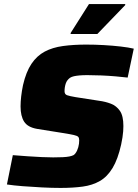

<svg xmlns="http://www.w3.org/2000/svg" viewBox="-20 -915 677 943"><path d="M278 8Q235 8 186 5.5Q137 3 92 -0.5Q47 -4 14 -9L43 -153Q79 -150 115.5 -147.5Q152 -145 184.5 -143.5Q217 -142 241 -142Q269 -142 288.5 -143Q308 -144 320.5 -146.5Q333 -149 341 -153Q346 -156 350.5 -162Q355 -168 358.5 -175.5Q362 -183 364.5 -192Q367 -201 368 -209.5Q369 -218 369 -226Q369 -237 364.5 -242.5Q360 -248 342.5 -252Q325 -256 287 -262L162 -282Q116 -290 98.5 -317.5Q81 -345 81 -392Q81 -415 84 -441.5Q87 -468 93 -497Q108 -562 134.5 -601.5Q161 -641 199.5 -661.5Q238 -682 289.5 -689Q341 -696 403 -696Q446 -696 490 -693.5Q534 -691 573 -686.5Q612 -682 637 -676L607 -534Q582 -537 547.5 -540Q513 -543 477 -544.5Q441 -546 409 -546Q386 -546 370 -544.5Q354 -543 343 -540.5Q332 -538 324 -533Q317 -528 311.5 -521Q306 -514 303 -505Q300 -496 298.5 -486.5Q297 -477 297 -467Q297 -452 309 -447.5Q321 -443 351 -438L467 -420Q498 -416 525 -405.5Q552 -395 569 -370.5Q586 -346 586 -296Q586 -284 585 -270Q584 -256 581.5 -240Q579 -224 575 -205Q559 -133 533 -90Q507 -47 470.5 -26Q434 -5 386 1.5Q338 8 278 8ZM327 -748V-753L417 -895H595V-890L458 -748Z"/></svg>

Font: Saira Thin ExtraBold
Style: Italic
Weight: 800
Italic angle: -12°
Version: Version 1.101